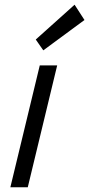

<svg xmlns="http://www.w3.org/2000/svg" viewBox="-20 -796 379 816"><path d="M24 0 149 -518H223L98 0ZM164 -582 132 -628 297 -776 339 -711Z"/></svg>

Font: Ubuntu Sans
Style: Italic
Weight: 400
Italic angle: -13.5°
Designer: Dalton Maag Ltd
Foundry: Dalton Maag Ltd
Version: Version 1.006